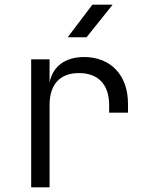

<svg xmlns="http://www.w3.org/2000/svg" viewBox="-20 -805 640 825"><path d="M377 -785 271 -645H352L464 -785ZM341 -560C260 -560 206 -519 193 -450V-550H114V0H193V-353C193 -443 238 -491 319 -491C403 -491 449 -441 449 -353V-321H530V-359C530 -482 456 -560 341 -560Z"/></svg>

Font: Tekne LDO Light
Style: Regular
Weight: 300
Monospace: yes
Designer: Alessio Laiso, Mario Rullo, Paolo Rosset
Foundry: Alessio Laiso
Version: Version 1.000;hotconv 1.0.109;makeotfexe 2.5.65596